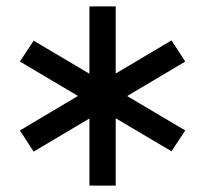

<svg xmlns="http://www.w3.org/2000/svg" viewBox="-20 -700 640 599"><path d="M85 -227 42 -293 515 -574 558 -508ZM515 -228 42 -508 85 -573 558 -293ZM259 -121V-680H341V-121Z"/></svg>

Font: Victor Mono Thin Medium
Style: Regular
Weight: 500
Monospace: yes
Version: Version 1.561;gftools[0.9.30]